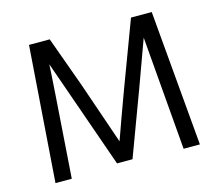

<svg xmlns="http://www.w3.org/2000/svg" viewBox="-97 -798 1051 922"><g transform="rotate(-15 428.5 -337.0)"><path d="M151 0H70L119 -674H222L311 -428L419 -114Q487 -307 626 -674H729L788 0H707L660 -565Q595 -383 457 -15H380L189 -559Q189 -532 151 0Z"/></g></svg>

Font: Hind Mysuru
Style: Regular
Weight: 400
Designer: Manushi Parikh, Hitesh Malaviya
Foundry: Indian Type Foundry
Version: Version 0.703;PS 1.0;hotconv 1.0.86;makeotf.lib2.5.63406